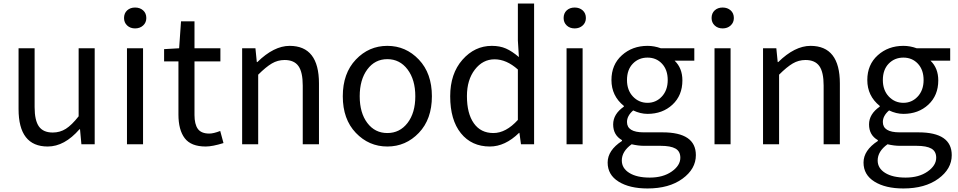

<svg xmlns="http://www.w3.org/2000/svg" viewBox="-20 -816 5417 1086"><path d="M250 12.7Q85 12.7 85 -199.2V-543H175.8V-210Q175.8 -134.8 200.2 -100.6Q224.6 -66.4 278.3 -66.4Q319.3 -66.4 352.5 -87.4Q385.7 -108.4 424.8 -158.2V-543H515.6V0H440.4L432.6 -85H429.7Q344.7 12.7 250 12.7Z M698.2 0V-543H789.1V0ZM681.6 -713.9Q681.6 -741.2 699.2 -757.3Q716.8 -773.4 744.1 -773.4Q771.5 -773.4 789.6 -757.3Q807.6 -741.2 807.6 -713.9Q807.6 -688.5 789.6 -671.9Q771.5 -655.3 744.1 -655.3Q716.8 -655.3 699.2 -671.9Q681.6 -688.5 681.6 -713.9Z M1143.6 12.7Q1060.5 12.7 1024.9 -34.2Q989.3 -81.1 989.3 -168V-468.8H908.2V-538.1L993.2 -543L1003.9 -695.3H1080.1V-543H1226.6V-468.8H1080.1V-166Q1080.1 -113.3 1099.1 -86.9Q1118.2 -60.5 1164.1 -60.5Q1187.5 -60.5 1225.6 -75.2L1244.1 -6.8Q1181.6 12.7 1143.6 12.7Z M1349.6 0V-543H1424.8L1432.6 -464.8H1435.5Q1529.3 -556.6 1618.2 -556.6Q1784.2 -556.6 1784.2 -343.8V0H1692.4V-332Q1692.4 -408.2 1668 -442.4Q1643.6 -476.6 1589.8 -476.6Q1550.8 -476.6 1517.6 -457Q1484.4 -437.5 1440.4 -393.6V0Z M2349.1 -64.5Q2275.4 12.7 2170.9 12.7Q2066.4 12.7 1992.7 -64.5Q1918.9 -141.6 1918.9 -271.5Q1918.9 -401.4 1992.7 -479Q2066.4 -556.6 2170.9 -556.6Q2275.4 -556.6 2349.1 -479Q2422.9 -401.4 2422.9 -271.5Q2422.9 -141.6 2349.1 -64.5ZM2057.6 -120.6Q2100.6 -63.5 2170.9 -63.5Q2241.2 -63.5 2285.2 -120.6Q2329.1 -177.7 2329.1 -271.5Q2329.1 -365.2 2285.2 -423.3Q2241.2 -481.4 2170.9 -481.4Q2100.6 -481.4 2057.6 -423.3Q2014.6 -365.2 2014.6 -271.5Q2014.6 -177.7 2057.6 -120.6Z M2751 12.7Q2647.5 12.7 2586.9 -62.5Q2526.4 -137.7 2526.4 -271.5Q2526.4 -399.4 2595.7 -478Q2665 -556.6 2761.7 -556.6Q2807.6 -556.6 2841.8 -541.5Q2876 -526.4 2915 -493.2L2909.2 -586.9V-795.9H3001V0H2926.8L2918 -64.5H2916Q2836.9 12.7 2751 12.7ZM2909.2 -137.7V-422.9Q2844.7 -480.5 2777.3 -480.5Q2710.9 -480.5 2666 -422.4Q2621.1 -364.3 2621.1 -272.5Q2621.1 -173.8 2660.2 -118.7Q2699.2 -63.5 2770.5 -63.5Q2841.8 -63.5 2909.2 -137.7Z M3184.6 0V-543H3275.4V0ZM3168 -713.9Q3168 -741.2 3185.5 -757.3Q3203.1 -773.4 3230.5 -773.4Q3257.8 -773.4 3275.9 -757.3Q3293.9 -741.2 3293.9 -713.9Q3293.9 -688.5 3275.9 -671.9Q3257.8 -655.3 3230.5 -655.3Q3203.1 -655.3 3185.5 -671.9Q3168 -688.5 3168 -713.9Z M3642.6 250Q3541 250 3479 211.4Q3417 172.9 3417 103.5Q3417 34.2 3498 -18.6V-23.4Q3448.2 -51.8 3448.2 -112.3Q3448.2 -170.9 3508.8 -212.9V-216.8Q3438.5 -273.4 3438.5 -363.3Q3438.5 -450.2 3497.6 -503.4Q3556.6 -556.6 3642.6 -556.6Q3680.7 -556.6 3717.8 -543H3907.2V-472.7H3795.9Q3839.8 -430.7 3839.8 -361.3Q3839.8 -276.4 3783.7 -224.1Q3727.5 -171.9 3642.6 -171.9Q3602.5 -171.9 3561.5 -191.4Q3526.4 -161.1 3526.4 -126Q3526.4 -67.4 3621.1 -67.4H3727.5Q3916 -67.4 3916 61.5Q3916 139.6 3840.3 194.8Q3764.6 250 3642.6 250ZM3642.6 -234.4Q3690.4 -234.4 3723.6 -270Q3756.8 -305.7 3756.8 -363.3Q3756.8 -420.9 3724.6 -455.6Q3692.4 -490.2 3642.6 -490.2Q3592.8 -490.2 3559.6 -456.1Q3526.4 -421.9 3526.4 -363.3Q3526.4 -305.7 3560.1 -270Q3593.8 -234.4 3642.6 -234.4ZM3655.3 188.5Q3730.5 188.5 3779.3 154.3Q3828.1 120.1 3828.1 76.2Q3828.1 40 3800.8 24.4Q3773.4 8.8 3716.8 8.8H3623Q3589.8 8.8 3552.7 0Q3497.1 40 3497.1 91.8Q3497.1 135.7 3539.6 162.1Q3582 188.5 3655.3 188.5Z M4021.5 0V-543H4112.3V0ZM4004.9 -713.9Q4004.9 -741.2 4022.5 -757.3Q4040 -773.4 4067.4 -773.4Q4094.7 -773.4 4112.8 -757.3Q4130.9 -741.2 4130.9 -713.9Q4130.9 -688.5 4112.8 -671.9Q4094.7 -655.3 4067.4 -655.3Q4040 -655.3 4022.5 -671.9Q4004.9 -688.5 4004.9 -713.9Z M4295.9 0V-543H4371.1L4378.9 -464.8H4381.8Q4475.6 -556.6 4564.5 -556.6Q4730.5 -556.6 4730.5 -343.8V0H4638.7V-332Q4638.7 -408.2 4614.3 -442.4Q4589.8 -476.6 4536.1 -476.6Q4497.1 -476.6 4463.9 -457Q4430.7 -437.5 4386.7 -393.6V0Z M5089.8 250Q4988.3 250 4926.3 211.4Q4864.3 172.9 4864.3 103.5Q4864.3 34.2 4945.3 -18.6V-23.4Q4895.5 -51.8 4895.5 -112.3Q4895.5 -170.9 4956.1 -212.9V-216.8Q4885.7 -273.4 4885.7 -363.3Q4885.7 -450.2 4944.8 -503.4Q5003.9 -556.6 5089.8 -556.6Q5127.9 -556.6 5165 -543H5354.5V-472.7H5243.2Q5287.1 -430.7 5287.1 -361.3Q5287.1 -276.4 5231 -224.1Q5174.8 -171.9 5089.8 -171.9Q5049.8 -171.9 5008.8 -191.4Q4973.6 -161.1 4973.6 -126Q4973.6 -67.4 5068.4 -67.4H5174.8Q5363.3 -67.4 5363.3 61.5Q5363.3 139.6 5287.6 194.8Q5211.9 250 5089.8 250ZM5089.8 -234.4Q5137.7 -234.4 5170.9 -270Q5204.1 -305.7 5204.1 -363.3Q5204.1 -420.9 5171.9 -455.6Q5139.6 -490.2 5089.8 -490.2Q5040 -490.2 5006.8 -456.1Q4973.6 -421.9 4973.6 -363.3Q4973.6 -305.7 5007.3 -270Q5041 -234.4 5089.8 -234.4ZM5102.5 188.5Q5177.7 188.5 5226.6 154.3Q5275.4 120.1 5275.4 76.2Q5275.4 40 5248 24.4Q5220.7 8.8 5164.1 8.8H5070.3Q5037.1 8.8 5000 0Q4944.3 40 4944.3 91.8Q4944.3 135.7 4986.8 162.1Q5029.3 188.5 5102.5 188.5Z"/></svg>

Font: GenYoGothic TW TTF Regular
Style: Regular
Weight: 400
Version: Version 1.300